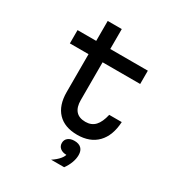

<svg xmlns="http://www.w3.org/2000/svg" viewBox="-229 -903 1207 1301"><g transform="rotate(30 375.0 -253.0)"><path d="M340 -600H634V-496H340V-200Q340 -145 365 -116.5Q390 -88 440 -88Q487 -88 515 -118Q543 -148 557 -210H655Q649 -101 592 -42.5Q535 16 436 16Q337 16 283.5 -40Q230 -96 230 -200V-496H84V-600H230V-756H340ZM374 115Q374 90 392.5 75Q411 60 442 60Q473 60 491.5 75Q510 90 510 115Q510 140 491.5 155Q473 170 442 170Q411 170 392.5 155Q374 140 374 115ZM442 162V60Q477 60 495.5 78Q514 96 514 130Q514 159 502.5 190Q491 221 470 250H368Q403 227 422.5 203Q442 179 442 162Z"/></g></svg>

Font: Martian Mono VF sWd Rg
Style: Regular
Weight: 400
Width: 6
Monospace: yes
Designer: Roman Shamin
Foundry: Evil Martians
Version: Version 1.100